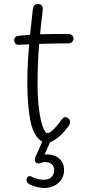

<svg xmlns="http://www.w3.org/2000/svg" viewBox="-20 -702 422 956"><path d="M143 -653Q145 -669 151 -675.5Q157 -682 169 -682Q177 -682 182.5 -679Q188 -676 191 -670Q194 -664 193 -654Q184 -579 178 -517Q172 -455 169.5 -399.5Q167 -344 167 -285Q167 -215 174 -159.5Q181 -104 193 -71.5Q205 -39 216 -39Q224 -39 236 -48.5Q248 -58 260.5 -72.5Q273 -87 284 -103Q291 -112 295.5 -115.5Q300 -119 305 -119Q311 -119 316.5 -115.5Q322 -112 325.5 -107Q329 -102 329 -96Q329 -90 327 -84.5Q325 -79 318 -70Q301 -47 282 -29Q263 -11 245.5 -1.5Q228 8 214 8Q185 8 162.5 -22Q140 -52 130 -107Q123 -147 119.5 -192.5Q116 -238 116 -288Q116 -349 119.5 -404.5Q123 -460 129 -520Q135 -580 143 -653ZM75 -479Q64 -478 57.5 -484.5Q51 -491 51 -501Q51 -511 56.5 -517Q62 -523 74 -524Q105 -527 130.5 -529Q156 -531 182.5 -531.5Q209 -532 242 -532.5Q275 -533 319 -533Q331 -533 338 -527Q345 -521 346 -511Q346 -500 338.5 -493Q331 -486 319 -486Q289 -486 263 -485.5Q237 -485 210 -484.5Q183 -484 151 -482.5Q119 -481 75 -479ZM200 234Q187 234 165.5 229.5Q144 225 126 215Q116 209 113.5 203.5Q111 198 113 188Q116 178 123 175.5Q130 173 140 179Q152 185 167 189Q182 193 196 193Q226 193 238 178Q250 163 250 145Q250 121 230 110.5Q210 100 183 109Q174 113 167 111.5Q160 110 156 104Q153 98 153.5 91.5Q154 85 159 74L194 -5H234L197 79L186 72Q208 64 234.5 68.5Q261 73 280 92Q299 111 299 145Q299 184 270.5 209Q242 234 200 234Z"/></svg>

Font: Playpen Sans ExtraLight
Style: Regular
Weight: 250
Designer: Laura Meseguer, Veronika Burian, José Scaglione
Foundry: TypeTogether
Version: Version 1.001